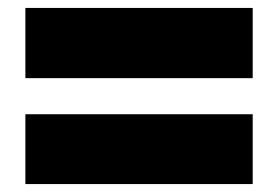

<svg xmlns="http://www.w3.org/2000/svg" viewBox="-20 -587 701 484"><path d="M44 -123H617V-299H44ZM44 -390H617V-567H44Z"/></svg>

Font: SVN-Poppins ExtraBold
Style: Regular
Weight: 800
Designer: Ninad Kale (Devanagari), Jonny Pinhorn (Latin)
Foundry: Indian Type Foundry
Version: Version 3.002 2017; ttfautohint (v1.8.3)